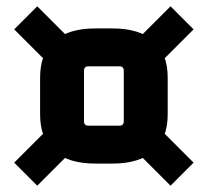

<svg xmlns="http://www.w3.org/2000/svg" viewBox="-20 -625 658 608"><path d="M358 -415H260Q246 -415 246 -401V-241Q246 -227 260 -227H358Q372 -227 372 -241V-401Q372 -415 358 -415ZM107 -262V-380Q107 -455 151.5 -495Q196 -535 282 -535H336Q422 -535 466.5 -495Q511 -455 511 -380V-262Q511 -187 466.5 -147Q422 -107 336 -107H282Q196 -107 151.5 -147Q107 -187 107 -262ZM421 -506 520 -605 593 -532 494 -433ZM25 -110 124 -209 197 -136 98 -37ZM494 -209 593 -110 520 -37 421 -136ZM98 -605 197 -506 124 -433 25 -532Z"/></svg>

Font: Gemunu Libre ExtraLight ExtraBold
Style: Regular
Weight: 800
Version: Version 1.100